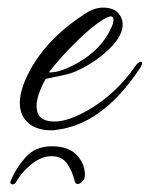

<svg xmlns="http://www.w3.org/2000/svg" viewBox="-20 -334 393 504"><path d="M116 50Q160 50 181.5 73Q203 96 203 126Q203 135 196.5 142Q190 149 184 149Q178 149 176 141Q170 116 156.5 96Q143 76 115 76Q90 76 64.5 95.5Q39 115 20 147Q17 150 13 150Q10 150 8 147.5Q6 145 8 141Q22 107 47.5 78.5Q73 50 116 50ZM112 8Q83 8 61 -6Q32 -26 32 -64Q32 -105 67 -164Q114 -241 205 -299Q228 -314 251 -314Q281 -314 294 -295Q302 -284 302 -270Q302 -228 234 -178Q214 -164 191.5 -152.5Q169 -141 143 -136L100 -127Q76 -84 76 -55Q76 -15 123 -15Q160 -15 213 -46Q284 -87 335 -160Q343 -172 350 -172Q353 -172 353 -168Q353 -163 346 -153Q249 -7 127 7Q123 8 119.5 8Q116 8 112 8ZM112 -144Q140 -144 184 -169Q246 -204 271 -259Q278 -273 278 -282Q278 -291 271 -291Q258 -291 218 -259Q189 -234 161.5 -205.5Q134 -177 109 -145Q108 -144 112 -144Z"/></svg>

Font: Ephesis
Style: Regular
Weight: 400
Designer: Robert E. Leuschke
Foundry: Robert E. Leuschke
Version: Version 1.010; ttfautohint (v1.8.3)